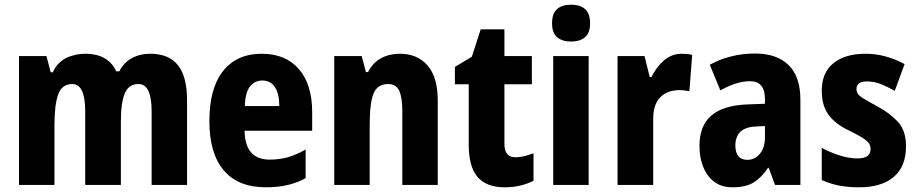

<svg xmlns="http://www.w3.org/2000/svg" viewBox="-20 -788 3908 818"><path d="M620 -559Q699 -559 738 -510.5Q777 -462 777 -359V0H626V-314Q626 -430 570 -430Q528 -430 511.5 -390Q495 -350 495 -270V0H343V-314Q343 -430 288 -430Q244 -430 228 -386Q212 -342 212 -254V0H61V-549H178L196 -480H205Q223 -521 260.5 -540Q298 -559 343 -559Q394 -559 427 -539Q460 -519 475 -484H488Q508 -522 542 -540.5Q576 -559 620 -559Z M1095 -559Q1197 -559 1253.5 -493.5Q1310 -428 1310 -310V-231H1022Q1024 -108 1129 -108Q1170 -108 1206 -118Q1242 -128 1282 -151V-29Q1213 10 1113 10Q994 10 933 -62.5Q872 -135 872 -272Q872 -412 930.5 -485.5Q989 -559 1095 -559ZM1097 -445Q1066 -445 1045.5 -420Q1025 -395 1023 -336H1170Q1170 -388 1151.5 -416.5Q1133 -445 1097 -445Z M1684 -559Q1758 -559 1801.5 -509Q1845 -459 1845 -360V0H1694V-315Q1694 -372 1681 -401Q1668 -430 1634 -430Q1588 -430 1571.5 -389.5Q1555 -349 1555 -256V0H1404V-549H1521L1539 -481H1548Q1568 -521 1603.5 -540Q1639 -559 1684 -559Z M2176 -118Q2194 -118 2213 -122.5Q2232 -127 2253 -135V-18Q2228 -5 2197 2.5Q2166 10 2129 10Q2054 10 2015.5 -33Q1977 -76 1977 -173V-429H1918V-503L1990 -546L2028 -663H2129V-549H2246V-429H2129V-174Q2129 -118 2176 -118Z M2413 -768Q2452 -768 2473 -749Q2494 -730 2494 -689Q2494 -648 2472.5 -629.5Q2451 -611 2413 -611Q2375 -611 2353.5 -629.5Q2332 -648 2332 -689Q2332 -730 2353 -749Q2374 -768 2413 -768ZM2488 -549V0H2337V-549Z M2885 -559Q2895 -559 2906 -558Q2917 -557 2929 -554L2917 -399Q2909 -401 2897.5 -402.5Q2886 -404 2875 -404Q2823 -404 2792.5 -373Q2762 -342 2763 -278V0H2611V-549H2726L2748 -460H2756Q2773 -498 2806.5 -528.5Q2840 -559 2885 -559Z M3197 -560Q3289 -560 3339.5 -511Q3390 -462 3390 -363V0H3282L3255 -73H3252Q3224 -31 3190.5 -10.5Q3157 10 3101 10Q3054 10 3023 -13.5Q2992 -37 2976 -77Q2960 -117 2960 -166Q2960 -253 3011 -296Q3062 -339 3161 -343L3239 -346V-366Q3239 -442 3176 -442Q3147 -442 3116 -432.5Q3085 -423 3049 -403L3004 -512Q3045 -535 3094 -547.5Q3143 -560 3197 -560ZM3200 -249Q3155 -247 3134 -226Q3113 -205 3113 -169Q3113 -107 3164 -107Q3196 -107 3217.5 -133Q3239 -159 3239 -203V-251Z M3840 -165Q3840 -79 3788 -34.5Q3736 10 3640 10Q3595 10 3557 3Q3519 -4 3481 -21V-158Q3516 -139 3556.5 -126Q3597 -113 3633 -113Q3689 -113 3689 -153Q3689 -165 3683.5 -175Q3678 -185 3659 -198Q3640 -211 3597 -232Q3538 -260 3509.5 -299.5Q3481 -339 3481 -402Q3481 -478 3530.5 -518.5Q3580 -559 3668 -559Q3752 -559 3834 -515L3792 -401Q3762 -418 3733.5 -429.5Q3705 -441 3673 -441Q3629 -441 3629 -409Q3629 -398 3634.5 -389Q3640 -380 3658.5 -368.5Q3677 -357 3716 -336Q3770 -307 3805 -269.5Q3840 -232 3840 -165Z"/></svg>

Font: Noto Sans Tamil Condensed ExtraBold
Style: Regular
Weight: 800
Width: 3
Designer: Jelle Bosma - Monotype Design Team
Foundry: Monotype Imaging Inc.
Version: Version 2.004; ttfautohint (v1.8.4.7-5d5b)